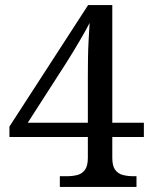

<svg xmlns="http://www.w3.org/2000/svg" viewBox="-20 -734 599 754"><path d="M215 0V-42H243Q266 -42 284.5 -47Q303 -52 314 -67.5Q325 -83 325 -114V-196H17V-237L326 -714H421V-252H545V-196H421V-114Q421 -83 432 -67.5Q443 -52 462 -47Q481 -42 503 -42H516V0ZM89 -252H325V-437Q325 -466 325.5 -502.5Q326 -539 328 -576Q330 -613 332 -644Q327 -634 316 -614Q305 -594 291 -570.5Q277 -547 264 -525.5Q251 -504 242 -490Z"/></svg>

Font: Noto Serif Georgian
Style: Regular
Weight: 400
Designer: Monotype Design Team, Akaki Razmadze
Foundry: Google LLC
Version: Version 2.002